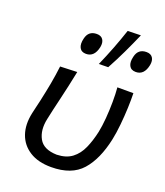

<svg xmlns="http://www.w3.org/2000/svg" viewBox="-146 -890 855 997"><g transform="rotate(20 281.5 -391.0)"><path d="M254.5 11Q182.5 11 135.5 -18.8Q88.5 -48.5 70.5 -100.2Q52.5 -152 67 -218.5Q71.5 -239.5 76 -257.8Q80.5 -276 84.5 -294Q97 -351 105.8 -398.5Q114.5 -446 120.5 -496L214 -499.5Q196.5 -413.5 179 -340.2Q161.5 -267 151 -217Q137 -152 161.8 -106.8Q186.5 -61.5 260 -59.5Q312 -61 344.2 -85.5Q376.5 -110 395 -151.8Q413.5 -193.5 425 -246Q432 -280 435.8 -325.5Q439.5 -371 439.8 -416.5Q440 -462 437 -496H525.5Q526.5 -461 524.8 -414.5Q523 -368 518.2 -320.2Q513.5 -272.5 505.5 -234.5Q480.5 -116.5 423.8 -52.8Q367 11 254.5 11ZM305 -577Q328.5 -630.5 349 -683.5Q369.5 -736.5 387 -789.5L459.5 -791.5Q436 -737.5 410.5 -683.8Q385 -630 356.5 -578ZM224 -603.5Q198 -603.5 188 -622.8Q178 -642 186 -674Q196.5 -720 242.5 -720Q266.5 -720 277 -704.2Q287.5 -688.5 282.5 -662.5Q270 -603.5 224 -603.5ZM499 -603.5Q472.5 -603.5 462.5 -622.8Q452.5 -642 460.5 -674Q471 -720 517 -720Q541 -720 551.5 -704.2Q562 -688.5 557 -662.5Q545 -603.5 499 -603.5Z"/></g></svg>

Font: Commissioner Flair
Style: Italic
Weight: 400
Italic angle: -12°
Designer: Kostas Bartsokas
Foundry: Kostas Bartsokas
Version: Version 1.000; ttfautohint (v1.8.3)